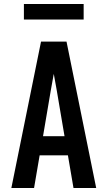

<svg xmlns="http://www.w3.org/2000/svg" viewBox="-20 -944 540 964"><path d="M37 0 186 -735H314L463 0H349L321 -164H179L151 0ZM304 -260 265 -490Q261 -511 257.5 -531.5Q254 -552 250 -573Q246 -552 242.5 -531.5Q239 -511 235 -490L196 -260ZM100 -846V-924H400V-846Z"/></svg>

Font: Moesevka
Style: Bold
Weight: 700
Monospace: yes
Designer: Belleve Invis
Foundry: Belleve Invis
Version: Version 32.5.0; ttfautohint (v1.8.4)